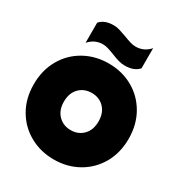

<svg xmlns="http://www.w3.org/2000/svg" viewBox="-218 -1099 1187 1264"><g transform="rotate(30 375.5 -466.5)"><path d="M369 -780Q338 -792 318 -798Q298 -804 278 -804Q217 -804 174 -755V-908Q208 -948 278 -948Q300 -948 322 -941.5Q344 -935 377 -923Q408 -911 429.5 -904.5Q451 -898 472 -898Q534 -898 577 -947V-794Q543 -754 472 -754Q448 -754 424.5 -760.5Q401 -767 369 -780ZM15 -349Q15 -456 62.5 -539Q110 -622 192.5 -668Q275 -714 376 -714Q477 -714 559 -668Q641 -622 688.5 -539Q736 -456 736 -349Q736 -242 688.5 -159.5Q641 -77 559 -31Q477 15 376 15Q275 15 192.5 -31Q110 -77 62.5 -159.5Q15 -242 15 -349ZM507 -349Q507 -414 470 -452Q433 -490 376 -490Q318 -490 281 -452Q244 -414 244 -349Q244 -284 281.5 -246Q319 -208 376 -208Q433 -208 470 -246Q507 -284 507 -349Z"/></g></svg>

Font: Readiness Black
Style: Regular
Weight: 900
Designer: Katatrad Team
Foundry: CadsonDemak
Version: Version 1.00;April 23, 2019;FontCreator 11.5.0.2425 64-bit; 